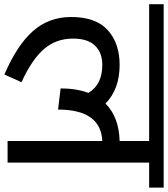

<svg xmlns="http://www.w3.org/2000/svg" viewBox="26 -806 785 898"><g transform="rotate(90 419.0 -357.5)"><path d="M-10 -662H630V-524Q518 -521 455 -458Q387 -524 274 -524Q173 -524 111.5 -468.5Q50 -413 50 -297Q50 -193 116 -118.5Q182 -44 319 15L355 -65Q250 -113 200.5 -169.5Q151 -226 151 -306Q151 -375 184 -409Q217 -443 274 -443Q366 -443 405 -378Q384 -322 384 -248L483 -236Q483 -436 630 -443V0H731V-662H848V-730H-10Z"/></g></svg>

Font: Glegoo
Style: Bold
Weight: 700
Version: Version 2.0.1; ttfautohint (v0.9) -r 48 -G 60